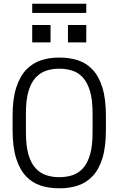

<svg xmlns="http://www.w3.org/2000/svg" viewBox="-20 -1007 640 1037"><path d="M298 10Q246 10 200.5 -4.5Q155 -19 121 -54.5Q87 -90 67.5 -151Q48 -212 48 -306V-380Q48 -474 68 -535Q88 -596 122.5 -631.5Q157 -667 202 -681.5Q247 -696 296 -696H303Q355 -696 400.5 -681.5Q446 -667 480 -631Q514 -595 533 -534Q552 -473 552 -380V-306Q552 -213 533 -152Q514 -91 480 -55.5Q446 -20 401 -5Q356 10 305 10ZM300 -50Q338 -50 370.5 -60.5Q403 -71 427.5 -97.5Q452 -124 466 -171Q480 -218 480 -291V-396Q480 -468 466 -515Q452 -562 427.5 -588.5Q403 -615 370.5 -625.5Q338 -636 300 -636Q263 -636 230.5 -625.5Q198 -615 173 -588.5Q148 -562 134 -515Q120 -468 120 -396V-291Q120 -218 134 -171Q148 -124 173 -97.5Q198 -71 230.5 -60.5Q263 -50 300 -50ZM154 -937V-987H446V-937ZM446 -778H347V-872H446ZM253 -778H154V-872H253Z"/></svg>

Font: Chivo Mono Medium ExtraLight
Style: Regular
Weight: 250
Monospace: yes
Version: Version 1.008